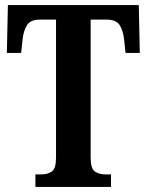

<svg xmlns="http://www.w3.org/2000/svg" viewBox="-20 -734 576 754"><path d="M119 0V-49H141Q167 -49 183.5 -60.5Q200 -72 200 -115V-657H137Q100 -657 86.5 -636Q73 -615 69 -582L63 -526H7L11 -714H525L529 -526H473L467 -582Q463 -615 449.5 -636Q436 -657 399 -657H336V-116Q336 -72 352.5 -60.5Q369 -49 395 -49H416V0Z"/></svg>

Font: Noto Serif Thai ExtraCondensed
Style: Bold
Weight: 700
Width: 2
Designer: Monotype Design Team
Foundry: Monotype Imaging Inc.
Version: Version 2.002; ttfautohint (v1.8.4.7-5d5b)